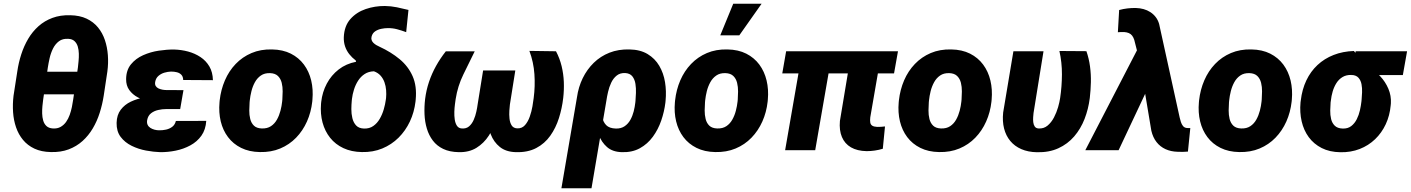

<svg xmlns="http://www.w3.org/2000/svg" viewBox="-20 -802 7532 1025"><path d="M493.7 -418.9 472.2 -298.3H128.4L149.4 -418.9ZM553.2 -420.4 533.7 -291Q526.4 -244.1 512.2 -199.5Q498 -154.8 475.3 -116.5Q452.6 -78.1 420.7 -49.3Q388.7 -20.5 346.7 -4.6Q304.7 11.2 251.5 9.8Q200.7 8.8 163.8 -8.5Q127 -25.9 102.8 -55.2Q78.6 -84.5 65.7 -122.3Q52.7 -160.2 49.8 -203.1Q46.9 -246.1 52.2 -290.5L72.3 -420.4Q79.1 -467.3 93.5 -512Q107.9 -556.6 130.6 -595Q153.3 -633.3 185.5 -662.1Q217.8 -690.9 260 -706.5Q302.2 -722.2 355.5 -720.7Q405.8 -719.7 442.4 -702.4Q479 -685.1 503.2 -655.5Q527.3 -626 540 -588.1Q552.7 -550.3 555.9 -507.3Q559.1 -464.4 553.2 -420.4ZM370.6 -270 396 -442.4Q397.5 -456.5 399.4 -475.8Q401.4 -495.1 400.9 -515.4Q400.4 -535.6 395.3 -553.2Q390.1 -570.8 377.9 -582.3Q365.7 -593.8 344.7 -594.7Q314.5 -596.7 294.7 -581.8Q274.9 -566.9 262.9 -542.7Q251 -518.6 244.9 -491.5Q238.8 -464.4 235.4 -441.9L210.4 -270Q208.5 -255.4 206.5 -236.1Q204.6 -216.8 205.1 -196.3Q205.6 -175.8 210.7 -158.2Q215.8 -140.6 228 -129.2Q240.2 -117.7 262.2 -116.2Q286.1 -114.7 303.5 -124.5Q320.8 -134.3 332.8 -151.1Q344.7 -168 352.1 -188.7Q359.4 -209.5 363.8 -230.7Q368.2 -252 370.6 -270Z M821.8 -287.6 953.6 -287.1 941.9 -219.7H866.7Q846.2 -219.7 824.5 -214.8Q802.7 -210 786.4 -197.3Q770 -184.6 765.6 -160.6Q763.2 -146 768.1 -135.7Q772.9 -125.5 783 -119.1Q793 -112.8 805.2 -109.6Q817.4 -106.4 829.6 -106.4Q847.7 -106 866.5 -110.1Q885.3 -114.3 899.7 -125.2Q914.1 -136.2 918.9 -156.2L1081.1 -156.7Q1078.1 -109.9 1055.2 -77.6Q1032.2 -45.4 996.1 -25.9Q960 -6.3 918 2.2Q876 10.7 835.4 10.3Q800.3 9.3 759.5 1.7Q718.8 -5.9 682.6 -23.7Q646.5 -41.5 624 -71.3Q601.6 -101.1 602.5 -146Q603.5 -188.5 624.5 -216.1Q645.5 -243.7 678.5 -259.3Q711.4 -274.9 749.3 -281.2Q787.1 -287.6 821.8 -287.6ZM947.3 -252 834 -252.4Q806.2 -253.4 774.7 -260.5Q743.2 -267.6 715.3 -282.5Q687.5 -297.4 670.2 -321.3Q652.8 -345.2 653.3 -379.9Q653.8 -427.7 679.2 -458.7Q704.6 -489.7 744.1 -507.3Q783.7 -524.9 827.9 -531.5Q872.1 -538.1 909.7 -537.6Q947.8 -536.6 984.1 -526.9Q1020.5 -517.1 1050.3 -497.3Q1080.1 -477.5 1097.9 -447Q1115.7 -416.5 1116.7 -374L958 -375Q957.5 -393.1 948.2 -402.8Q939 -412.6 924.3 -416.3Q909.7 -419.9 893.1 -419.9Q876 -419.4 857.7 -414.1Q839.4 -408.7 825.7 -396.7Q812 -384.8 808.6 -365.2Q806.2 -352.1 811 -343.5Q815.9 -335 825.4 -330.3Q835 -325.7 846.2 -323.5Q857.4 -321.3 867.2 -321.3L959.5 -320.8Z M1151.9 -255.9 1152.8 -266.1Q1159.2 -323.2 1180.7 -373Q1202.1 -422.9 1238 -460.4Q1273.9 -498 1322.8 -518.8Q1371.6 -539.6 1432.1 -538.1Q1490.2 -537.1 1532.7 -515.6Q1575.2 -494.1 1602.5 -457.3Q1629.9 -420.4 1641.4 -372.3Q1652.8 -324.2 1647.9 -270L1647 -259.3Q1640.6 -202.6 1618.7 -153.3Q1596.7 -104 1560.8 -66.9Q1524.9 -29.8 1476.1 -9.3Q1427.2 11.2 1367.2 9.8Q1310.1 8.8 1267.3 -12.5Q1224.6 -33.7 1197.3 -70.1Q1169.9 -106.4 1158.4 -154.1Q1147 -201.7 1151.9 -255.9ZM1313.5 -266.1 1312.5 -255.9Q1311 -235.8 1310.8 -212.2Q1310.5 -188.5 1315.9 -166.7Q1321.3 -145 1335.7 -131.1Q1350.1 -117.2 1377.4 -116.2Q1406.7 -115.2 1426.5 -128.4Q1446.3 -141.6 1458.5 -163.6Q1470.7 -185.5 1477.3 -210.9Q1483.9 -236.3 1486.3 -259.8L1487.3 -270Q1488.8 -289.6 1489 -313.7Q1489.3 -337.9 1483.9 -359.9Q1478.5 -381.8 1463.9 -396.2Q1449.2 -410.6 1421.9 -411.6Q1392.6 -412.6 1372.8 -398.9Q1353 -385.3 1340.8 -363Q1328.6 -340.8 1322.3 -315.2Q1315.9 -289.6 1313.5 -266.1Z M1815.4 -603.5Q1817.9 -663.1 1850.3 -700Q1882.8 -736.8 1932.4 -753.7Q1981.9 -770.5 2034.7 -770Q2067.4 -769.5 2098.4 -763.2Q2129.4 -756.8 2160.6 -749L2148.4 -630.4Q2124.5 -639.2 2100.1 -645.8Q2075.7 -652.3 2049.8 -651.9Q2034.2 -651.9 2015.9 -648.2Q1997.6 -644.5 1983.2 -635Q1968.8 -625.5 1963.9 -607.4Q1960.9 -596.7 1963.9 -588.1Q1966.8 -579.6 1973.6 -573Q1980.5 -566.4 1989 -561.3Q1997.6 -556.2 2005.9 -552.7Q2067.4 -524.4 2113.5 -486.1Q2159.7 -447.8 2182.9 -395Q2206.1 -342.3 2199.2 -270L2198.2 -259.8Q2191.4 -202.6 2168.2 -153.3Q2145 -104 2107.7 -66.9Q2070.3 -29.8 2020.8 -9.3Q1971.2 11.2 1911.6 9.8Q1856 8.8 1813.2 -11.2Q1770.5 -31.2 1742.4 -66.4Q1714.4 -101.6 1701.9 -147.9Q1689.5 -194.3 1693.8 -247.6L1694.8 -257.8Q1700.7 -310.5 1724.6 -355.5Q1748.5 -400.4 1788.1 -431.2Q1827.6 -461.9 1880.9 -472.2L1879.4 -479Q1858.9 -494.6 1844.2 -513.4Q1829.6 -532.2 1822 -554.9Q1814.5 -577.6 1815.4 -603.5ZM1858.9 -273.9 1857.9 -263.7Q1856 -244.6 1855.7 -219.7Q1855.5 -194.8 1861.1 -171.4Q1866.7 -147.9 1881.1 -132.3Q1895.5 -116.7 1922.9 -115.7Q1952.1 -114.7 1972.9 -129.4Q1993.7 -144 2007.3 -167.7Q2021 -191.4 2028.8 -218.5Q2036.6 -245.6 2039.6 -268.6L2041 -278.3Q2043 -298.8 2041.3 -320.8Q2039.6 -342.8 2032.5 -362.8Q2025.4 -382.8 2011.7 -398.2Q1998 -413.6 1976.1 -421.4Q1947.3 -420.4 1926.5 -406.7Q1905.8 -393.1 1891.8 -371.3Q1877.9 -349.6 1869.9 -324.2Q1861.8 -298.8 1858.9 -273.9Z M2806.2 -530.3 2948.2 -528.3Q2968.3 -490.2 2978.3 -448.7Q2988.3 -407.2 2990 -364.5Q2991.7 -321.8 2986.8 -279.3Q2980.5 -224.1 2963.9 -171.6Q2947.3 -119.1 2917.7 -77.4Q2888.2 -35.6 2842.8 -11.7Q2797.4 12.2 2733.9 10.3Q2680.7 8.8 2648.2 -17.6Q2615.7 -43.9 2599.9 -85Q2584 -126 2580.6 -172.6Q2577.1 -219.2 2582.5 -261.2L2609.4 -425.8H2731L2702.1 -244.1Q2700.7 -231.9 2699.2 -211.2Q2697.8 -190.4 2700 -168.9Q2702.1 -147.5 2711.4 -132.6Q2720.7 -117.7 2741.2 -116.7Q2766.6 -115.7 2782.7 -134Q2798.8 -152.3 2808.3 -179.7Q2817.9 -207 2822.5 -234.4Q2827.1 -261.7 2829.1 -278.8Q2837.4 -341.8 2833 -406Q2828.6 -470.2 2806.2 -530.3ZM2359.9 -527.8H2514.2Q2483.9 -466.3 2453.6 -404.3Q2423.3 -342.3 2412.6 -273.4Q2411.1 -263.7 2408.7 -245.1Q2406.2 -226.6 2405.5 -205.1Q2404.8 -183.6 2407.7 -163.8Q2410.6 -144 2419.4 -130.6Q2428.2 -117.2 2445.3 -116.2Q2468.8 -114.3 2484.1 -127.4Q2499.5 -140.6 2508.8 -161.9Q2518.1 -183.1 2522.9 -205.6Q2527.8 -228 2529.8 -244.1L2559.1 -425.8H2680.2L2652.8 -261.2Q2646 -215.3 2630.9 -167Q2615.7 -118.7 2589.6 -78.1Q2563.5 -37.6 2523.7 -12.9Q2483.9 11.7 2428.7 10.3Q2379.9 9.3 2345.9 -7.1Q2312 -23.4 2290.8 -51.5Q2269.5 -79.6 2258.8 -115.5Q2248 -151.4 2246.3 -191.9Q2244.6 -232.4 2249.5 -273.4Q2255.4 -320.8 2270.3 -365Q2285.2 -409.2 2307.9 -450Q2330.6 -490.7 2359.9 -527.8Z M2977.1 203.1 3060.1 -282.2Q3067.9 -337.4 3090.8 -384.5Q3113.8 -431.6 3149.9 -466.8Q3186 -502 3233.9 -520.8Q3281.7 -539.6 3340.3 -538.1Q3397.9 -537.1 3437.3 -513.4Q3476.6 -489.7 3499.5 -450.7Q3522.5 -411.6 3530.3 -363.3Q3538.1 -314.9 3533.2 -264.2L3532.2 -253.9Q3526.4 -206.1 3510 -158.4Q3493.7 -110.8 3465.3 -72Q3437 -33.2 3395.8 -10.5Q3354.5 12.2 3298.8 10.3Q3250 8.8 3220.5 -17.1Q3190.9 -43 3176 -83Q3161.1 -123 3155.3 -167.2Q3149.4 -211.4 3147.5 -249Q3155.3 -246.1 3163.1 -243.4Q3170.9 -240.7 3179 -238.5Q3187 -236.3 3195.3 -234.4Q3191.4 -204.6 3195.3 -178Q3199.2 -151.4 3216.1 -134Q3232.9 -116.7 3268.1 -115.7Q3295.9 -115.2 3314.7 -128.2Q3333.5 -141.1 3345.2 -162.1Q3356.9 -183.1 3363 -207.3Q3369.1 -231.4 3371.6 -253.9L3372.6 -264.2Q3374 -281.2 3375 -305.9Q3376 -330.6 3372.3 -354.2Q3368.7 -377.9 3356 -394.3Q3343.3 -410.6 3317.4 -412.1Q3290 -413.1 3272 -398.4Q3253.9 -383.8 3242.9 -360.4Q3231.9 -336.9 3226.1 -311.3Q3220.2 -285.6 3217.3 -265.1L3137.7 203.1Z M3583 -255.9 3584 -266.1Q3590.3 -323.2 3611.8 -373Q3633.3 -422.9 3669.2 -460.4Q3705.1 -498 3753.9 -518.8Q3802.7 -539.6 3863.3 -538.1Q3921.4 -537.1 3963.9 -515.6Q4006.3 -494.1 4033.7 -457.3Q4061 -420.4 4072.5 -372.3Q4084 -324.2 4079.1 -270L4078.1 -259.3Q4071.8 -202.6 4049.8 -153.3Q4027.8 -104 3991.9 -66.9Q3956.1 -29.8 3907.2 -9.3Q3858.4 11.2 3798.3 9.8Q3741.2 8.8 3698.5 -12.5Q3655.8 -33.7 3628.4 -70.1Q3601.1 -106.4 3589.6 -154.1Q3578.1 -201.7 3583 -255.9ZM3744.6 -266.1 3743.7 -255.9Q3742.2 -235.8 3741.9 -212.2Q3741.7 -188.5 3747.1 -166.7Q3752.4 -145 3766.8 -131.1Q3781.2 -117.2 3808.6 -116.2Q3837.9 -115.2 3857.7 -128.4Q3877.4 -141.6 3889.6 -163.6Q3901.9 -185.5 3908.4 -210.9Q3915 -236.3 3917.5 -259.8L3918.5 -270Q3919.9 -289.6 3920.2 -313.7Q3920.4 -337.9 3915 -359.9Q3909.7 -381.8 3895 -396.2Q3880.4 -410.6 3853 -411.6Q3823.7 -412.6 3804 -398.9Q3784.2 -385.3 3772 -363Q3759.8 -340.8 3753.4 -315.2Q3747.1 -289.6 3744.6 -266.1ZM3825.2 -613.3 3894.5 -782.2H4045.9L3926.8 -613.3Z M4773.9 -528.3 4752.9 -410.2H4156.2L4176.8 -528.3ZM4423.8 -528.3 4332 0H4171.4L4263.2 -528.3ZM4525.9 -528.3H4687L4626 -175.8Q4624 -158.7 4626 -147.7Q4627.9 -136.7 4636.5 -131.1Q4645 -125.5 4662.6 -124.5Q4673.3 -124 4683.6 -125Q4693.8 -126 4704.6 -127L4692.9 -7.8Q4671.9 -1.5 4650.1 1.7Q4628.4 4.9 4606.4 4.9Q4556.2 3.9 4522.9 -15.4Q4489.7 -34.7 4474.6 -70.6Q4459.5 -106.4 4463.9 -156.2Z M4777.8 -255.9 4778.8 -266.1Q4785.2 -323.2 4806.6 -373Q4828.1 -422.9 4864 -460.4Q4899.9 -498 4948.7 -518.8Q4997.6 -539.6 5058.1 -538.1Q5116.2 -537.1 5158.7 -515.6Q5201.2 -494.1 5228.5 -457.3Q5255.9 -420.4 5267.3 -372.3Q5278.8 -324.2 5273.9 -270L5272.9 -259.3Q5266.6 -202.6 5244.6 -153.3Q5222.7 -104 5186.8 -66.9Q5150.9 -29.8 5102.1 -9.3Q5053.2 11.2 4993.2 9.8Q4936 8.8 4893.3 -12.5Q4850.6 -33.7 4823.2 -70.1Q4795.9 -106.4 4784.4 -154.1Q4772.9 -201.7 4777.8 -255.9ZM4939.5 -266.1 4938.5 -255.9Q4937 -235.8 4936.8 -212.2Q4936.5 -188.5 4941.9 -166.7Q4947.3 -145 4961.7 -131.1Q4976.1 -117.2 5003.4 -116.2Q5032.7 -115.2 5052.5 -128.4Q5072.3 -141.6 5084.5 -163.6Q5096.7 -185.5 5103.3 -210.9Q5109.9 -236.3 5112.3 -259.8L5113.3 -270Q5114.7 -289.6 5115 -313.7Q5115.2 -337.9 5109.9 -359.9Q5104.5 -381.8 5089.8 -396.2Q5075.2 -410.6 5047.9 -411.6Q5018.6 -412.6 4998.8 -398.9Q4979 -385.3 4966.8 -363Q4954.6 -340.8 4948.2 -315.2Q4941.9 -289.6 4939.5 -266.1Z M5390.1 -528.3H5550.8L5497.6 -198.7Q5496.6 -189.9 5495.6 -176.5Q5494.6 -163.1 5496.1 -149.7Q5497.6 -136.2 5503.9 -126.7Q5510.3 -117.2 5523.9 -116.2Q5551.8 -114.3 5572.3 -131.3Q5592.8 -148.4 5606.7 -175Q5620.6 -201.7 5628.7 -230Q5636.7 -258.3 5639.6 -278.8Q5648.9 -340.8 5649.2 -404.8Q5649.4 -468.8 5635.7 -529.8L5779.8 -528.8Q5793.5 -489.3 5799.1 -447.3Q5804.7 -405.3 5803.7 -362.8Q5802.7 -320.3 5797.9 -278.8Q5790.5 -219.7 5770 -167Q5749.5 -114.3 5714.6 -73.7Q5679.7 -33.2 5630.1 -10.5Q5580.6 12.2 5515.6 10.7Q5468.3 9.8 5432.4 -5.9Q5396.5 -21.5 5373.3 -49.6Q5350.1 -77.6 5340.3 -116Q5330.6 -154.3 5335.4 -201.2Z M6099.1 -313 5951.7 0H5773.9L6055.2 -543.9L6168.5 -543.5ZM6043.9 -759.3Q6065.4 -758.8 6085 -753.4Q6104.5 -748 6120.8 -737.5Q6137.2 -727.1 6149.4 -711.4Q6161.6 -695.8 6168 -674.3L6277.8 -174.3Q6280.3 -163.1 6284.2 -150.9Q6288.1 -138.7 6295.4 -129.4Q6302.7 -120.1 6315.9 -118.7Q6320.8 -118.2 6325.4 -118.2Q6330.1 -118.2 6334.5 -118.2L6321.8 7.3Q6308.1 8.8 6294.2 8.8Q6280.3 8.8 6266.6 8.3Q6230.5 7.3 6201.9 -5.9Q6173.3 -19 6154.1 -43.7Q6134.8 -68.4 6126.5 -104L6064.5 -474.6L6035.2 -589.4Q6030.8 -603 6023.7 -612.1Q6016.6 -621.1 6006.1 -625.5Q5995.6 -629.9 5981.4 -630.9Q5972.7 -631.3 5964.4 -630.9Q5956.1 -630.4 5947.8 -629.9L5954.6 -748.5Q5976.1 -754.4 5998.8 -757.1Q6021.5 -759.8 6043.9 -759.3Z M6380.4 -255.9 6381.3 -266.1Q6387.7 -323.2 6409.2 -373Q6430.7 -422.9 6466.6 -460.4Q6502.4 -498 6551.3 -518.8Q6600.1 -539.6 6660.6 -538.1Q6718.8 -537.1 6761.2 -515.6Q6803.7 -494.1 6831.1 -457.3Q6858.4 -420.4 6869.9 -372.3Q6881.3 -324.2 6876.5 -270L6875.5 -259.3Q6869.1 -202.6 6847.2 -153.3Q6825.2 -104 6789.3 -66.9Q6753.4 -29.8 6704.6 -9.3Q6655.8 11.2 6595.7 9.8Q6538.6 8.8 6495.8 -12.5Q6453.1 -33.7 6425.8 -70.1Q6398.4 -106.4 6387 -154.1Q6375.5 -201.7 6380.4 -255.9ZM6542 -266.1 6541 -255.9Q6539.6 -235.8 6539.3 -212.2Q6539.1 -188.5 6544.4 -166.7Q6549.8 -145 6564.2 -131.1Q6578.6 -117.2 6606 -116.2Q6635.3 -115.2 6655 -128.4Q6674.8 -141.6 6687 -163.6Q6699.2 -185.5 6705.8 -210.9Q6712.4 -236.3 6714.8 -259.8L6715.8 -270Q6717.3 -289.6 6717.5 -313.7Q6717.8 -337.9 6712.4 -359.9Q6707 -381.8 6692.4 -396.2Q6677.7 -410.6 6650.4 -411.6Q6621.1 -412.6 6601.3 -398.9Q6581.5 -385.3 6569.3 -363Q6557.1 -340.8 6550.8 -315.2Q6544.4 -289.6 6542 -266.1Z M6922.9 -255.4 6924.3 -265.6Q6931.2 -324.7 6953.9 -372.6Q6976.6 -420.4 7013.4 -454.8Q7050.3 -489.3 7099.4 -508.5Q7148.4 -527.8 7208 -529.8Q7222.7 -513.2 7231.2 -496.8Q7239.7 -480.5 7250.7 -466.1Q7261.7 -451.7 7283.2 -441.9Q7319.3 -425.3 7347.7 -395.5Q7376 -365.7 7391.8 -328.4Q7407.7 -291 7405.3 -250.5L7404.3 -239.7Q7399.4 -185.1 7377.9 -138.9Q7356.4 -92.8 7321 -58.8Q7285.6 -24.9 7238.8 -6.6Q7191.9 11.7 7135.7 10.7Q7078.1 9.8 7035.9 -11.7Q6993.7 -33.2 6966.8 -69.8Q6939.9 -106.4 6929 -154.1Q6918 -201.7 6922.9 -255.4ZM7085 -265.6 7083.5 -255.4Q7082 -235.4 7081.5 -211.7Q7081.1 -188 7086.2 -166.5Q7091.3 -145 7105.7 -130.9Q7120.1 -116.7 7147.5 -115.7Q7175.3 -114.7 7193.6 -128.9Q7211.9 -143.1 7223.1 -165.5Q7234.4 -188 7240 -213.1Q7245.6 -238.3 7248 -259.8L7249 -270Q7250.5 -287.1 7251.5 -309.3Q7252.4 -331.5 7248.5 -352.3Q7244.6 -373 7232.2 -387Q7219.7 -400.9 7195.3 -401.9Q7167.5 -402.8 7147.5 -390.9Q7127.4 -378.9 7114.5 -358.4Q7101.6 -337.9 7094.5 -313.5Q7087.4 -289.1 7085 -265.6ZM7491.7 -528.3 7469.2 -401.4H7194.8L7217.3 -528.3Z"/></svg>

Font: Roboto Black
Style: Italic
Weight: 900
Italic angle: -12°
Designer: Christian Robertson
Foundry: Google
Version: Version 3.0; 2020